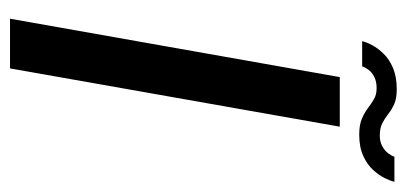

<svg xmlns="http://www.w3.org/2000/svg" viewBox="-240 -592 832 393"><g transform="rotate(90 176.5 -396.0)"><path d="M18.8 0H120.5L239.8 -675H138.3ZM256 -714.8Q281.6 -714.8 299.4 -722.9Q317.2 -731 328.2 -743Q339.2 -755.1 345.1 -767Q350.9 -779 352.6 -786.8H301.2Q299.7 -781.3 294.3 -774.1Q288.8 -766.8 279.6 -761.8Q270.3 -756.9 258.2 -756.9Q242.9 -756.9 232.7 -762Q222.6 -767.2 213.7 -774.3Q204.9 -781.3 193.4 -786.5Q181.9 -791.6 163.1 -791.6Q138 -791.6 120 -784.1Q101.9 -776.5 90.6 -764.8Q79.3 -753.2 73 -741.4Q66.8 -729.7 64.7 -720.8H116.4Q118.1 -726.6 123.3 -733.7Q128.5 -740.8 138 -745.6Q147.4 -750.4 160.8 -750.4Q174.2 -750.4 183.3 -745Q192.4 -739.7 201.8 -732.6Q211.1 -725.5 223.6 -720.2Q236 -714.8 256 -714.8Z"/></g></svg>

Font: Anybody Thin
Style: Italic
Weight: 100
Italic angle: -10°
Designer: Tyler Finck
Foundry: Etcetera Type Company
Version: Version 1.114;gftools[0.9.25]